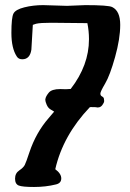

<svg xmlns="http://www.w3.org/2000/svg" viewBox="-20 -704 519 765"><path d="M200.2 -29.8Q224.1 -12.2 224.1 6.8Q224.1 25.9 203.1 30.8Q162.1 41 115.7 41Q69.3 41 54.7 35.2Q40 29.3 40 7.8Q40 -13.7 56.6 -24.9Q73.2 -36.1 78.6 -46.6Q84 -57.1 97.2 -97.2Q123.5 -175.8 173.8 -233.4Q189.9 -252 195.8 -259.3Q192.4 -261.7 182.1 -267.6Q171.9 -273.4 166.3 -285.9Q160.6 -298.3 160.6 -307.6V-309.6L161.1 -310.5Q162.6 -320.3 174.3 -334.7Q186 -349.1 219.7 -349.1H221.2Q225.6 -348.6 238.3 -348.6Q240.7 -348.6 243.7 -348.6Q253.4 -348.6 261.7 -349.6Q334.5 -443.8 334.5 -547.4V-548.8Q334.5 -580.1 328.1 -611.8L184.1 -613.3Q140.6 -613.3 124 -609.4L110.8 -605L105 -505.9Q99.1 -467.8 68.8 -467.8Q53.7 -467.8 46.9 -479Q25.4 -511.7 25.4 -573Q25.4 -634.3 33.7 -650.1Q42 -666 77.1 -674.8Q112.3 -683.6 151.9 -683.6L247.1 -680.7L319.8 -683.6Q412.1 -683.6 427.2 -675.8Q459 -660.2 459 -605Q459 -549.8 438.5 -476.6Q418 -403.3 398.9 -371.1Q379.9 -338.9 379.9 -331.1Q379.9 -323.2 386.5 -319.8Q393.1 -316.4 394 -311Q394.5 -306.2 395 -302.2V-301.3Q395 -295.4 387.9 -285.6Q380.9 -275.9 370.1 -275.9H367.7Q366.2 -277.3 345.2 -277.3H341.8Q339.4 -277.3 337.9 -276.9Q231 -164.6 200.2 -29.8Z"/></svg>

Font: Drukaatie burti
Style: Demi
Weight: 600
Version: Version 0.14